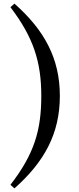

<svg xmlns="http://www.w3.org/2000/svg" viewBox="-20 -843 440 1065"><path d="M209 -311C209 -122 171 10 38 182L60 202C225 56 312 -101 312 -311C312 -520 225 -677 60 -823L38 -803C166 -635 209 -499 209 -311Z"/></svg>

Font: Noto Serif JP
Style: Bold
Weight: 700
Designer: Ryoko NISHIZUKA 西塚涼子 (kana & ideographs); Frank Grießhammer (Latin, Greek & Cyrillic); Wenlong ZHANG 张文龙 (bopomofo); San
Foundry: Adobe
Version: Version 2.001;hotconv 1.1.0;makeotfexe 2.6.0